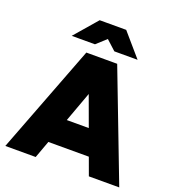

<svg xmlns="http://www.w3.org/2000/svg" viewBox="-159 -1038 1067 1164"><g transform="rotate(20 374.5 -456.0)"><path d="M546 0 290 -700H474L742 0ZM7 0 275 -700H459L203 0ZM133 -112V-275H617V-112ZM432 -765 285 -899V-912H455L582 -765ZM157 -765 284 -912H454V-899L307 -765Z"/></g></svg>

Font: Figtree Light Black
Style: Regular
Weight: 900
Version: Version 2.000